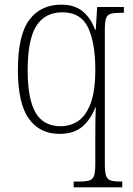

<svg xmlns="http://www.w3.org/2000/svg" viewBox="-20 -566 573 826"><path d="M297 240V215H321Q349 215 364 210.5Q379 206 384.5 190Q390 174 390 139V31Q390 -9 390.5 -48.5Q391 -88 392 -104H390Q371 -53 334.5 -21.5Q298 10 236 10Q151 10 104 -55.5Q57 -121 57 -265Q57 -415 106 -480.5Q155 -546 244 -546Q301 -546 336 -517Q371 -488 389 -438H392L398 -536H513V-511H505Q473 -511 457.5 -507Q442 -503 436.5 -487.5Q431 -472 431 -437V140Q431 175 436.5 190.5Q442 206 456.5 210.5Q471 215 499 215H506V240ZM241 -23Q283 -23 316.5 -45.5Q350 -68 370 -121.5Q390 -175 390 -267Q390 -381 359 -447Q328 -513 249 -513Q173 -513 136 -454Q99 -395 99 -264Q99 -140 133 -81.5Q167 -23 241 -23Z"/></svg>

Font: Noto Serif Armenian SemiCondensed ExtraLight
Style: Regular
Weight: 200
Width: 4
Designer: Monotype Design Team
Foundry: Monotype Imaging Inc.
Version: Version 2.008; ttfautohint (v1.8.4.7-5d5b)